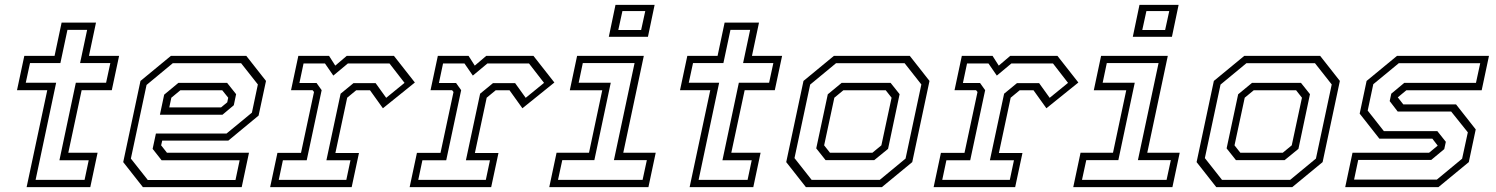

<svg xmlns="http://www.w3.org/2000/svg" viewBox="-20 -770 6154 790"><path d="M89.5 0 174.5 -399H50L80 -540H204.5L233.5 -677H375L346 -540H470L440 -399H316L261 -141.5H381.5L351.5 0ZM126.5 -30H328L345 -110.5H224.5L292 -429.5H416.5L434 -510.5H309.5L338.5 -647H257.5L228.5 -510.5H103.5L86 -429.5H211Z M993.5 -540 1074.5 -437 1044 -294.5 919.5 -191.5H647.5L643 -172L667 -141.5H1004.5L974.5 0H568L487 -103L558 -437L683 -540ZM914.5 -429 951.5 -382.5 942 -337 895.5 -298H638L655.5 -380.5L714 -429ZM972 -510H691L583 -420.5L518.5 -117.5L588 -29.5H949L966 -110.5H645L608 -157.5L621.5 -220.5H912L1016.5 -306.5L1041 -422.5ZM894.5 -398.5H722L685 -368L676.5 -328H889.5L915 -349L919 -368Z M1091.5 0 1121.5 -141H1218.5L1272 -391.5L1266 -399H1177.5L1207.5 -540H1334L1359.5 -500L1406.5 -540H1601L1687 -430.5L1555.5 -324.5L1502.5 -398.5H1445.5L1408.5 -368L1360 -140.5H1457L1427 0ZM1127 -30H1405L1422 -110.5H1323L1381.5 -384.5L1434.5 -428H1525.5L1569 -367.5L1644.5 -429L1582.5 -509H1411.5L1351.5 -459L1317 -509H1229L1212 -428.5H1282.5L1303.5 -399L1242 -110.5H1144Z M1665.5 0 1695.5 -141H1792.5L1846 -391.5L1840 -399H1751.5L1781.5 -540H1908L1933.5 -500L1980.5 -540H2175L2261 -430.5L2129.5 -324.5L2076.5 -398.5H2019.5L1982.5 -368L1934 -140.5H2031L2001 0ZM1701 -30H1979L1996 -110.5H1897L1955.5 -384.5L2008.5 -428H2099.5L2143 -367.5L2218.5 -429L2156.5 -509H1985.5L1925.5 -459L1891 -509H1803L1786 -428.5H1856.5L1877.5 -399L1816 -110.5H1718Z M2485 -618.5 2512.5 -750H2673.5L2646 -618.5ZM2524 -646.5H2618L2635 -724.5H2541ZM2240 0 2270 -141.5H2403.5L2458 -398.5H2324.5L2354.5 -540H2629L2544.5 -141.5H2678L2648 0ZM2276 -30H2624L2641.5 -111H2506L2591 -510.5H2378L2361 -429.5H2493L2425.5 -111H2293.5Z M2817.5 0 2902.5 -399H2778L2808 -540H2932.5L2961.5 -677H3103L3074 -540H3198L3168 -399H3044L2989 -141.5H3109.5L3079.5 0ZM2854.5 -30H3056L3073 -110.5H2952.5L3020 -429.5H3144.5L3162 -510.5H3037.5L3066.5 -647H2985.5L2956.5 -510.5H2831.5L2814 -429.5H2939Z M3296 0 3215 -103 3286 -437 3411 -540H3723.5L3804.5 -437L3733.5 -103L3608.5 0ZM3319.5 -30H3600L3706 -117.5L3771 -422.5L3702 -510H3420L3313.5 -422L3249 -119.5ZM3377 -111 3338.5 -159.5 3386 -382 3443 -429H3644.5L3681.5 -382.5L3634 -157.5L3577 -111ZM3395 -141.5H3569.5L3606.5 -172L3648.5 -368L3624.5 -398.5H3450L3413 -368L3371 -172Z M3821.5 0 3851.5 -141H3948.5L4002 -391.5L3996 -399H3907.5L3937.5 -540H4064L4089.5 -500L4136.5 -540H4331L4417 -430.5L4285.5 -324.5L4232.5 -398.5H4175.5L4138.5 -368L4090 -140.5H4187L4157 0ZM3857 -30H4135L4152 -110.5H4053L4111.5 -384.5L4164.5 -428H4255.5L4299 -367.5L4374.5 -429L4312.5 -509H4141.5L4081.5 -459L4047 -509H3959L3942 -428.5H4012.5L4033.5 -399L3972 -110.5H3874Z M4641 -618.5 4668.5 -750H4829.5L4802 -618.5ZM4680 -646.5H4774L4791 -724.5H4697ZM4396 0 4426 -141.5H4559.5L4614 -398.5H4480.5L4510.5 -540H4785L4700.5 -141.5H4834L4804 0ZM4432 -30H4780L4797.5 -111H4662L4747 -510.5H4534L4517 -429.5H4649L4581.5 -111H4449.5Z M4984.5 0 4903.5 -103 4974.5 -437 5099.5 -540H5412L5493 -437L5422 -103L5297 0ZM5008 -30H5288.5L5394.5 -117.5L5459.5 -422.5L5390.5 -510H5108.5L5002 -422L4937.5 -119.5ZM5065.5 -111 5027 -159.5 5074.5 -382 5131.5 -429H5333L5370 -382.5L5322.5 -157.5L5265.5 -111ZM5083.5 -141.5H5258L5295 -172L5337 -368L5313 -398.5H5138.5L5101.5 -368L5059.5 -172Z M5515 0 5545 -141.5H5860L5897 -172L5896.5 -169.5L5873.5 -199.5H5655.5L5574.5 -302.5L5603 -437L5728 -540H6106.5L6076.5 -398.5H5766.5L5729.5 -368L5730 -371L5754 -340.5H5971L6052 -237.5L6023.5 -103L5898.5 0ZM5551.5 -31H5892L5996 -117L6019.5 -225.5L5951 -311H5731L5698 -354L5704.5 -384.5L5758 -429H6053L6070.5 -510H5735.5L5630.5 -423.5L5607.5 -315L5674 -230.5H5894L5929 -186.5L5922.5 -156.5L5869 -112H5568.5Z"/></svg>

Font: Tourney Thin Light
Style: Italic
Weight: 300
Italic angle: -12°
Version: Version 1.015